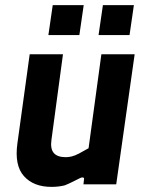

<svg xmlns="http://www.w3.org/2000/svg" viewBox="-20 -720 584 750"><path d="M181 10Q111 10 73.5 -32Q36 -74 48 -160L96 -508H226L181 -174Q176 -139 190 -122.5Q204 -106 237 -106Q248 -106 260.5 -109Q273 -112 289 -120.5Q305 -129 326 -141L376 -508H506L434 0H306L308 -18Q310 -25 305 -26.5Q300 -28 294 -25Q278 -17 263 -9.5Q248 -2 233 4Q221 7 208 8.5Q195 10 181 10ZM365 -583 382 -700H503L486 -583ZM169 -583 186 -700H307L290 -583Z"/></svg>

Font: Finlandica SemiBold
Style: Italic
Weight: 600
Italic angle: -8°
Designer: Niklas Ekholm, Juho Hiilivirta, Jaakko Suomalainen
Foundry: Helsinki Type Studio
Version: Version 1.063